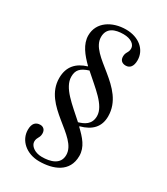

<svg xmlns="http://www.w3.org/2000/svg" viewBox="-208 -745 907 1041"><g transform="rotate(30 245.5 -224.5)"><path d="M416 -195C416 -377 167 -430 167 -549C167 -607 214 -623 266 -623C313 -623 340 -601 340 -576C340 -548 323 -546 323 -517C323 -491 340 -481 360 -481C386 -481 402 -500 402 -538C402 -604 346 -652 265 -652C180 -652 103 -606 103 -522C103 -467 141 -420 185 -377V-375C123 -356 82 -317 82 -243C82 -70 324 -17 324 100C324 160 266 175 214 175C167 175 137 148 137 123C137 95 154 93 154 64C154 38 137 28 121 28C91 28 75 47 75 85C75 151 133 203 213 203C299 203 388 171 388 69C388 13 352 -26 308 -68V-71C379 -90 416 -130 416 -195ZM363 -166C363 -113 324 -96 290 -86C216 -153 135 -213 135 -282C135 -323 153 -344 204 -360C278 -293 363 -233 363 -166Z"/></g></svg>

Font: STIX Two Math
Style: Regular
Weight: 400
Designer: Ross Mills, John Hudson & Paul Hanslow, Tiro Typeworks Ltd; with portions MicroPress Inc., with additions and correction
Foundry: Tiro Typeworks Ltd
Version: Version 2.02 b142